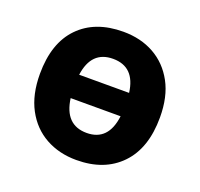

<svg xmlns="http://www.w3.org/2000/svg" viewBox="-104 -670 827 795"><g transform="rotate(20 309.5 -273.0)"><path d="M574 -274Q574 -138 502.5 -64Q431 10 308 10Q232 10 172.5 -23Q113 -56 79 -119.5Q45 -183 45 -274Q45 -410 116 -483Q187 -556 311 -556Q388 -556 447 -523Q506 -490 540 -427.5Q574 -365 574 -274ZM309 -436Q214 -436 199 -326H419Q405 -436 309 -436ZM310 -110Q405 -110 419 -223H199Q214 -110 310 -110Z"/></g></svg>

Font: Noto IKEA Latin
Style: Bold
Weight: 700
Designer: Monotype Design Team
Foundry: Monotype Imaging Inc.
Version: Version 1.0